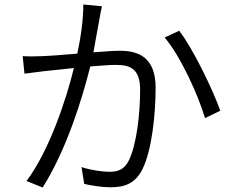

<svg xmlns="http://www.w3.org/2000/svg" viewBox="-20 -807 1040 855"><path d="M778 -670 713 -640C783 -559 863 -383 893 -281L961 -314C928 -407 840 -590 778 -670ZM81 -557 89 -479C114 -482 154 -487 176 -490L309 -504C277 -371 201 -138 98 -1L170 28C278 -144 346 -368 382 -511C428 -515 471 -518 496 -518C560 -518 604 -501 604 -407C604 -297 588 -165 555 -95C534 -50 503 -42 466 -42C437 -42 385 -49 343 -63L355 12C386 19 433 27 472 27C534 27 583 11 615 -55C656 -138 673 -297 673 -416C673 -549 600 -581 514 -581C489 -581 445 -578 396 -574C407 -631 417 -695 423 -723C426 -742 430 -762 434 -779L351 -787C351 -719 340 -640 324 -568C262 -563 201 -558 168 -557C137 -556 112 -555 81 -557Z"/></svg>

Font: Noto Sans CJK HK DemiLight
Style: Regular
Weight: 350
Designer: Ryoko NISHIZUKA 西塚涼子 (kana, bopomofo & ideographs); Paul D. Hunt (Latin, Greek & Cyrillic); Sandoll Communications 산돌커뮤니
Foundry: Adobe
Version: Version 2.004;hotconv 1.0.118;makeotfexe 2.5.65603